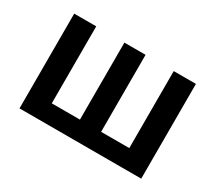

<svg xmlns="http://www.w3.org/2000/svg" viewBox="-107 -765 1093 974"><g transform="rotate(30 439.0 -277.5)"><path d="M83 0V-555H212V-104H377V-555H501V-104H666V-555H796V0Z"/></g></svg>

Font: Noto Sans HK SemiBold
Style: Regular
Weight: 600
Version: Version 2.004-H2;hotconv 1.0.118;makeotfexe 2.5.65603